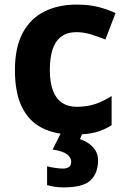

<svg xmlns="http://www.w3.org/2000/svg" viewBox="-20 -627 554 836"><path d="M300 -41Q219 -41 162 -70.5Q105 -100 75 -162Q45 -224 45 -321Q45 -421 79 -484Q113 -547 173.5 -577Q234 -607 313 -607Q369 -607 410.5 -596Q452 -585 483 -570L439 -455Q404 -469 373.5 -478Q343 -487 313 -487Q274 -487 248 -468.5Q222 -450 209.5 -413.5Q197 -377 197 -322Q197 -268 210.5 -232.5Q224 -197 250 -179.5Q276 -162 313 -162Q360 -162 396 -174.5Q432 -187 466 -209V-82Q432 -60 394.5 -50.5Q357 -41 300 -41ZM407 71Q407 127 374.5 158Q342 189 256 189Q234 189 216.5 186Q199 183 185 179V97Q199 101 219.5 104Q240 107 255 107Q269 107 279.5 100.5Q290 94 290 77Q290 59 272 45Q254 31 209 24L247 -51H341L328 -21Q348 -15 366 -2.5Q384 10 395.5 28Q407 46 407 71Z"/></svg>

Font: Noto Sans Tamil UI
Style: Regular
Weight: 400
Designer: Jelle Bosma - Monotype Design Team
Foundry: Monotype Imaging Inc.
Version: Version 2.004